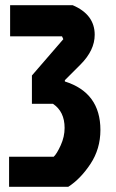

<svg xmlns="http://www.w3.org/2000/svg" viewBox="-20 -720 449 740"><path d="M230 -411V-406Q367 -363 367 -219Q367 -146 328.5 -88Q290 -30 243 0H15V-116H187Q199 -127 214 -160Q229 -193 229 -227Q229 -290 184 -320H103V-429L224 -569L219 -580H19V-700H260Q345 -664 345 -586Q345 -526 290 -471Z"/></svg>

Font: Jockey One
Style: Regular
Weight: 400
Designer: TypeTogether
Foundry: TypeTogether
Version: Version 1.002